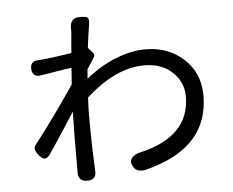

<svg xmlns="http://www.w3.org/2000/svg" viewBox="-49 -693 939 775"><g transform="rotate(-5 420.5 -305.5)"><path d="M274 25Q235 25 238 -17Q238 -19 238 -20Q238 -30 238 -54Q238 -187 240 -258Q230 -243 209 -210Q158 -131 134 -96Q121 -78 110 -79Q99 -80 85 -98Q75 -112 74 -120Q73 -130 82 -141Q156 -236 245 -367Q246 -378 248 -402Q249 -424 250 -435Q239 -433 210 -429Q153 -420 125 -415Q91 -409 88 -443Q85 -477 121 -477Q124 -478 132 -478Q172 -481 255 -494Q256 -504 257 -522Q261 -566 262 -578Q262 -586 262 -593Q261 -636 301 -636Q326 -636 332 -631Q340 -624 336 -602Q328 -552 323 -509L339 -491Q351 -479 343 -468Q339 -461 329 -446Q319 -431 314 -423Q313 -411 311 -385Q369 -433 436 -459Q497 -483 553 -483Q646 -483 708 -426Q771 -368 771 -278Q771 -159 693 -87Q631 -28 511 2Q474 9 461 -19Q451 -39 464 -53Q475 -66 500 -71Q700 -118 700 -280Q700 -333 663 -372Q619 -419 544 -419Q427 -419 306 -309Q306 -307 306 -303Q304 -263 304 -244Q304 -115 309 -22Q309 -19 309 -16Q314 25 274 25Z"/></g></svg>

Font: GenSenRounded JP R
Style: Regular
Weight: 400
Version: Version 1.501;PS 1;hotconv 16.6.51;makeotf.lib2.5.65220